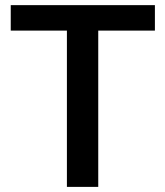

<svg xmlns="http://www.w3.org/2000/svg" viewBox="-20 -731 647 751"><path d="M22 0ZM585.9 -611.3H364.3V0H241.7V-611.3H22V-710.9H585.9Z"/></svg>

Font: Roboto-o Medium
Style: Regular
Weight: 500
Designer: Google
Version: Version 2.134; 2016; ttfautohint (v1.6)